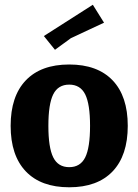

<svg xmlns="http://www.w3.org/2000/svg" viewBox="-20 -775 584 810"><path d="M272 15.1Q152.8 15.1 88.9 -52Q24.9 -119.1 24.9 -244.1Q24.9 -369.1 88.9 -436Q152.8 -502.9 272 -502.9Q391.1 -502.9 455.1 -436Q519 -369.1 519 -244.1Q519 -119.1 455.1 -52Q391.1 15.1 272 15.1ZM272 -418Q225.1 -418 204.6 -377Q184.1 -335.9 184.1 -244.1Q184.1 -152.3 204.6 -111.1Q225.1 -69.8 272 -69.8Q318.8 -69.8 339.4 -110.8Q359.9 -151.9 359.9 -244.1Q359.9 -335.9 339.4 -377Q318.8 -418 272 -418ZM278.8 -613.8 211.9 -564.9 165 -623 371.6 -754.9 418.9 -679.2Q399.9 -669.9 353.8 -648.9Q307.6 -627.9 278.8 -613.8Z"/></svg>

Font: Sura
Style: Bold
Weight: 700
Designer: Carolina Giovagnoli
Foundry: Huerta Tipografica
Version: Version 1.002;PS 001.002;hotconv 1.0.70;makeotf.lib2.5.58329